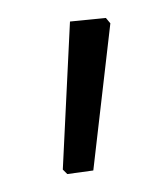

<svg xmlns="http://www.w3.org/2000/svg" viewBox="-20 -657 187 214"><path d="M55 -463 50 -468 58 -633 98 -637 103 -631 84 -467Z"/></svg>

Font: t
Style: Regular
Weight: 300
Designer: Juan Pablo del Peral
Foundry: Huerta Tipografica
Version: Version 2.004; ttfautohint (v1.8.1)